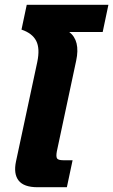

<svg xmlns="http://www.w3.org/2000/svg" viewBox="-20 -784 474 804"><path d="M137 0Q80 0 58 -28Q36 -56 47 -108L136 -524Q148 -581 131.5 -613Q115 -645 70 -660L92 -764H434L410 -650H270Q317 -614 299 -530L218 -150Q214 -128 219 -120.5Q224 -113 245 -113H284L260 0Z"/></svg>

Font: Kanit SemiBold
Style: Italic
Weight: 600
Italic angle: -12°
Designer: Katatrad Team
Foundry: CadsonDemak
Version: Version 2.000; ttfautohint (v1.8.3)